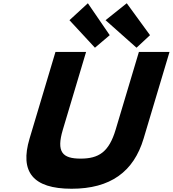

<svg xmlns="http://www.w3.org/2000/svg" viewBox="-20 -1144 1061 1179"><path d="M1020.9 -825H832.9L690.2 -348C649 -210 586.2 -170 474.8 -170C363.5 -170 324.7 -210 366 -348L508.6 -825H320.6L161.5 -293C100.5 -89 181.4 15 419.5 15C657.7 15 800.8 -89 861.8 -293ZM653.8 -928 563 -851 406.5 -1020 519.6 -1124ZM901.2 -928 818.3 -851 628.1 -1020 758.4 -1124Z"/></svg>

Font: Hussar
Style: BdSuprExtOblThree
Weight: 700
Foundry: Cannot Into Space Fonts
Version: Version 2.00